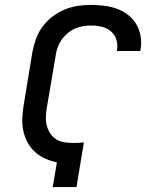

<svg xmlns="http://www.w3.org/2000/svg" viewBox="-20 -763 640 783"><path d="M195 0 212 -101Q187 -106 164 -116.5Q141 -127 123 -143Q105 -159 93 -181Q81 -203 75.5 -227.5Q70 -252 71 -278.5Q72 -305 76 -331L112 -550Q117 -577 126.5 -603.5Q136 -630 153 -653.5Q170 -677 193.5 -695Q217 -713 243.5 -724Q270 -735 297 -739Q324 -743 351 -743Q379 -743 406 -739.5Q433 -736 457.5 -727Q482 -718 502.5 -702Q523 -686 536 -664Q549 -642 553.5 -615Q558 -588 553 -560Q553 -559 552.5 -558Q552 -557 552 -555H457Q457 -556 457 -556.5Q457 -557 457 -558Q461 -581 454.5 -601.5Q448 -622 432 -635.5Q416 -649 395 -654Q374 -659 351 -659Q335 -659 318 -656Q301 -653 285 -646Q269 -639 255 -627Q241 -615 231 -600.5Q221 -586 215 -569.5Q209 -553 207 -536L170 -318Q167 -299 167 -281Q167 -263 172 -246.5Q177 -230 187 -216Q197 -202 211.5 -193.5Q226 -185 244 -182.5Q262 -180 280 -180Q291 -180 301.5 -180.5Q312 -181 322 -182L292 0Z"/></svg>

Font: Iosevka SS04 Medium Extended
Style: Italic
Weight: 500
Width: 7
Italic angle: -9°
Monospace: yes
Designer: Belleve Invis
Foundry: Belleve Invis
Version: Version 19.0.0; ttfautohint (v1.8.4)